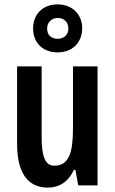

<svg xmlns="http://www.w3.org/2000/svg" viewBox="-20 -846 524 876"><path d="M243 -607C311 -607 355 -653 355 -717C355 -781 309 -826 243 -826C175 -826 131 -781 131 -716C131 -651 175 -607 243 -607ZM244 -669C211 -669 195 -688 195 -716C195 -744 215 -764 244 -764C273 -764 292 -744 292 -716C292 -688 272 -669 244 -669ZM425 -543H313V-262C313 -149 295 -90 227 -90C187 -90 170 -132 170 -219V-543H58V-189C58 -66 101 10 198 10C252 10 293 -18 317 -71H324L337 0H425Z"/></svg>

Font: Noto Sans Arabic UI XCn SmBd
Style: Regular
Weight: 600
Width: 2
Designer: Monotype Design Team, Nadine Chahine and Nizar Qandah
Foundry: Monotype Imaging Inc.
Version: Version 2.010